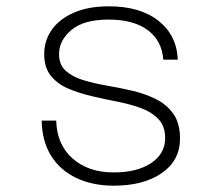

<svg xmlns="http://www.w3.org/2000/svg" viewBox="-20 -576 690 608"><path d="M340 12Q272 12 220.5 -13Q169 -38 141 -84Q113 -130 112 -194H158Q160 -118 210 -74Q260 -30 340 -30Q414 -30 458.5 -59.5Q503 -89 503 -139Q503 -176 482 -198.5Q461 -221 427 -233.5Q393 -246 352 -254Q311 -262 270.5 -271.5Q230 -281 196 -295.5Q162 -310 141 -336Q120 -362 120 -405Q120 -447 143.5 -481Q167 -515 213 -535.5Q259 -556 325 -556Q424 -556 482 -510Q540 -464 543 -387H497Q493 -447 448 -480.5Q403 -514 324 -514Q245 -514 206 -481Q167 -448 167 -405Q167 -371 188 -352Q209 -333 243 -322.5Q277 -312 318 -305Q359 -298 399.5 -288.5Q440 -279 474 -262Q508 -245 529 -215.5Q550 -186 550 -137Q550 -68 492.5 -28Q435 12 340 12Z"/></svg>

Font: Azeret Mono Thin Thin
Style: Regular
Weight: 250
Version: Version 1.002